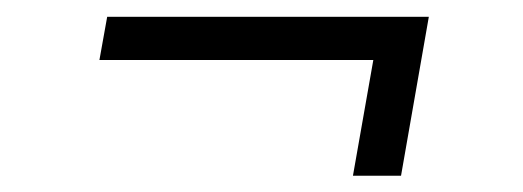

<svg xmlns="http://www.w3.org/2000/svg" viewBox="-20 -399 627 230"><path d="M460.4 -188.5H402.8L427.2 -327.1H99.1L108.4 -378.9H493.7Z"/></svg>

Font: TypoPRO Roboto Mono
Style: Italic
Weight: 300
Designer: Google
Version: Version 2.000986; 2015; ttfautohint (v1.3)